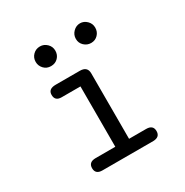

<svg xmlns="http://www.w3.org/2000/svg" viewBox="-145 -729 815 846"><g transform="rotate(-30 262.5 -305.5)"><path d="M138 -62H238V-369H142Q109 -369 109 -400Q109 -430 147 -430H270Q308 -430 308 -395V-62H395Q430 -62 430 -31Q430 -1 396 0H137Q102 0 102 -31Q102 -62 138 -62ZM121 -561Q121 -582 135.5 -596.5Q150 -611 171 -611Q191 -611 206 -596.5Q221 -582 221 -561Q221 -540 207 -525.5Q193 -511 171 -511Q149 -511 135 -526Q121 -541 121 -561ZM375 -611Q394 -611 409 -596.5Q424 -582 424 -561Q424 -540 410 -525.5Q396 -511 375 -511Q355 -511 340 -525Q325 -539 325 -560Q325 -581 340 -596Q355 -611 375 -611Z"/></g></svg>

Font: CMU Typewriter Text
Style: Regular
Weight: 500
Monospace: yes
Version: Version 0.7.0